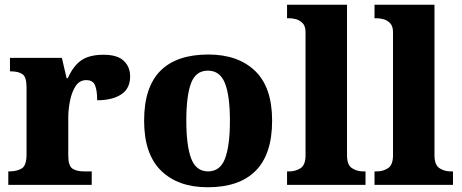

<svg xmlns="http://www.w3.org/2000/svg" viewBox="-20 -780 1950 810"><path d="M15 0V-57H19Q52 -57 72 -69.5Q92 -82 92 -129V-411Q92 -455 75 -467Q58 -479 25 -479H22V-536H241L261 -450H266Q289 -502 323 -525.5Q357 -549 417 -549Q475 -549 502 -523.5Q529 -498 529 -458Q529 -406 491 -381.5Q453 -357 390 -357Q390 -398 381 -420Q372 -442 344 -442Q315 -442 298.5 -416Q282 -390 275 -353Q268 -316 268 -285V-124Q268 -80 286 -68.5Q304 -57 333 -57H367V0Z M856 10Q731 10 659.5 -60Q588 -130 588 -271Q588 -412 656.5 -481Q725 -550 859 -550Q984 -550 1056 -481Q1128 -412 1128 -271Q1128 -130 1059 -60Q990 10 856 10ZM858 -57Q909 -57 929.5 -111.5Q950 -166 950 -271Q950 -376 929 -429Q908 -482 857 -482Q806 -482 786 -429Q766 -376 766 -271Q766 -166 786.5 -111.5Q807 -57 858 -57Z M1191 0V-57H1202Q1227 -57 1248 -70.5Q1269 -84 1269 -125V-644Q1269 -670 1256.5 -682.5Q1244 -695 1228.5 -699Q1213 -703 1202 -703H1191V-760H1444V-125Q1444 -84 1465 -70.5Q1486 -57 1511 -57H1522V0Z M1560 0V-57H1571Q1596 -57 1617 -70.5Q1638 -84 1638 -125V-644Q1638 -670 1625.5 -682.5Q1613 -695 1597.5 -699Q1582 -703 1571 -703H1560V-760H1813V-125Q1813 -84 1834 -70.5Q1855 -57 1880 -57H1891V0Z"/></svg>

Font: Noto Serif Tamil ExtraBold
Style: Italic
Weight: 800
Italic angle: -12°
Designer: Indian Type Foundry, Tom Grace, and the Monotype Design Team
Foundry: Monotype Imaging Inc.
Version: Version 2.003; ttfautohint (v1.8.4.7-5d5b)